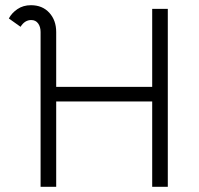

<svg xmlns="http://www.w3.org/2000/svg" viewBox="-20 -718 764 738"><path d="M100 -641Q75 -641 59 -615L14 -647Q25 -668 47 -683Q69 -698 99 -698Q143 -698 169.5 -669Q196 -640 196 -595V-384H565V-684H625V0H565V-328H196V0H136V-595Q136 -615 126.5 -628Q117 -641 100 -641Z"/></svg>

Font: Bellota
Style: Regular
Weight: 400
Designer: Kemie Guaida
Foundry: Kemie Guaida
Version: Version 4.001